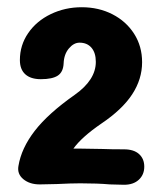

<svg xmlns="http://www.w3.org/2000/svg" viewBox="-20 -878 449 531"><path d="M379 -417Q379 -395 364 -381Q349 -367 323 -367L284 -368Q250 -371 202 -371Q177 -371 137 -369L90 -368Q62 -368 44.5 -382.5Q27 -397 31 -419Q39 -468 76 -516Q113 -564 187 -616Q245 -657 245 -707Q245 -732 233 -746Q221 -760 200 -760Q184 -760 170.5 -744Q157 -728 156 -703Q155 -679 140 -669Q125 -659 93 -659Q65 -659 50 -672.5Q35 -686 35 -712Q35 -753 58 -786.5Q81 -820 120.5 -839Q160 -858 206 -858Q253 -858 291 -838.5Q329 -819 351 -784.5Q373 -750 373 -706Q373 -659 345.5 -617Q318 -575 260 -536Q206 -499 183 -467H202L263 -466Q286 -465 323 -465Q350 -465 364.5 -452Q379 -439 379 -417Z"/></svg>

Font: Mali
Style: Bold
Weight: 700
Designer: Kitiyaporn Chalermlarp | Katatrad Aksorn Co.,Ltd.
Foundry: Cadson Demak Co.,Ltd.
Version: Version 1.000; ttfautohint (v1.6)